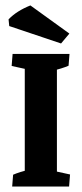

<svg xmlns="http://www.w3.org/2000/svg" viewBox="-20 -680 298 700"><path d="M70.3 -7.3V-476.6H187.5V-7.3ZM24.4 0 27.8 -43Q51.3 -53.2 88.9 -62L70.3 -12.2V-88.9H187.5V-12.2L170.4 -58.1L235.4 -43.9L231.9 0ZM233.4 -483.4 230 -440.4Q206.5 -430.2 168.9 -421.4L187.5 -471.2V-394.5H70.3V-471.2L87.4 -425.3L22.5 -439.5L25.9 -483.4ZM202.6 -521.5 13.7 -585 11.2 -609.4Q40.5 -640.1 90.8 -660.2L232.9 -557.6Z"/></svg>

Font: Markazi Text
Style: Regular
Weight: 400
Designer: Borna Izadpanah (Arabic designer), Fiona Ross (Arabic design director) and Florian Runge (Latin designer)
Foundry: Borna Izadpanah and Florian Runge
Version: Version 1.000